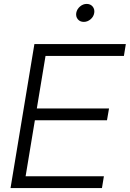

<svg xmlns="http://www.w3.org/2000/svg" viewBox="-20 -950 656 970"><path d="M33.2 0 153.8 -727.5H615.7L606 -667.5H210L166 -401.9H530.8L520.5 -342.3H156.2L109.4 -59.6H504.9L495.1 0ZM403.3 -839.4Q384.3 -839.4 373.3 -852.5Q362.3 -865.7 365.2 -884.8Q368.7 -903.8 384 -917Q399.4 -930.2 418 -930.2Q437 -930.2 448 -917Q459 -903.8 456.1 -884.8Q453.1 -865.7 437.5 -852.5Q421.9 -839.4 403.3 -839.4Z"/></svg>

Font: Inter Display Light
Style: Italic
Weight: 300
Italic angle: -9.39999°
Designer: Rasmus Andersson
Foundry: rsms
Version: Version 4.000;git-a52131595